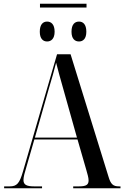

<svg xmlns="http://www.w3.org/2000/svg" viewBox="-20 -1003 662 1023"><path d="M193 -963H441V-983H193ZM231 -782C252 -782 271 -796 271 -834C271 -874 252 -888 231 -888C210 -888 192 -874 192 -834C192 -796 210 -782 231 -782ZM401 -782C422 -782 440 -796 440 -834C440 -874 422 -888 401 -888C379 -888 361 -874 361 -834C361 -796 379 -782 401 -782ZM2 0H204V-10H161C121 -10 105 -19 105 -44C105 -60 112 -85 120 -111L163 -260H393L440 -97C446 -76 452 -56 452 -42C452 -20 441 -10 402 -10H370V0H622V-10H614C583 -10 570 -21 558 -62L356 -714H284L102 -88C84 -26 70 -10 32 -10H2ZM166 -270 242 -537C258 -591 266 -618 279 -669C288 -633 300 -589 322 -512L390 -270Z"/></svg>

Font: Noto Serif Display Condensed Medium
Style: Regular
Weight: 500
Width: 3
Designer: Monotype Design Team
Foundry: Monotype Imaging Inc.
Version: Version 2.009